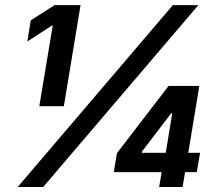

<svg xmlns="http://www.w3.org/2000/svg" viewBox="-20 -748 872 768"><path d="M302.2 -727.5 235.4 -323.2H137.2L190.9 -645.5H187L89.4 -582L103 -666.5L198.2 -727.5ZM50.8 0 671.4 -727.5H773.4L152.8 0ZM435.1 -59.6 447.8 -135.3 654.3 -404.3H724.6L706.1 -294.9H664.6L547.9 -141.6L546.9 -136.7H780.3L767.1 -59.6ZM616.7 0 630.4 -82.5 639.6 -116.2 687 -404.3H777.3L710.4 0Z"/></svg>

Font: Inter 17pt
Style: Bold Italic
Weight: 700
Italic angle: -9.3988°
Version: Version 4.001;git-66647c0bb